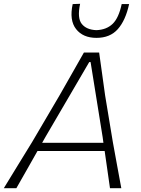

<svg xmlns="http://www.w3.org/2000/svg" viewBox="-44 -989 739 1009"><path d="M-24 0Q11.5 -58.5 50.8 -122.2Q90 -186 125 -243L269 -488Q305 -551 335.2 -604.2Q365.5 -657.5 397 -713H477Q484.5 -659.5 492.2 -604.5Q500 -549.5 508.5 -487L549 -242.5Q560 -182.5 571.5 -119.2Q583 -56 593.5 0H534Q527.5 -46.5 520.2 -96.5Q513 -146.5 506 -195.5H153Q125.5 -147 97.5 -97.5Q69.5 -48 42 0ZM195 -269.5Q186.5 -254 177.5 -238.5H499.5Q497.5 -254 495.5 -268L432 -663H425ZM463 -790Q392 -790 355.8 -836.2Q319.5 -882.5 338 -967.5L377 -969Q361 -894 385.8 -863.2Q410.5 -832.5 462.5 -830.5Q515.5 -832.5 547.8 -863.5Q580 -894.5 595.5 -967.5H634.5Q616 -882 575.2 -836Q534.5 -790 463 -790Z"/></svg>

Font: Commissioner Loud ExtraLight
Style: Italic
Weight: 200
Italic angle: -12°
Designer: Kostas Bartsokas
Foundry: Kostas Bartsokas
Version: Version 1.000; ttfautohint (v1.8.3)